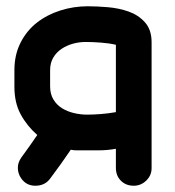

<svg xmlns="http://www.w3.org/2000/svg" viewBox="-20 -583 558 613"><path d="M26 -359Q26 -408 45.5 -446.5Q65 -485 97.5 -510.5Q130 -536 172.5 -549.5Q215 -563 260 -563Q289 -563 324.5 -560Q360 -557 391 -546Q422 -535 443 -511.5Q464 -488 464 -448V-46Q464 -23 447 -6.5Q430 10 407 10Q382 10 366 -6Q350 -22 350 -47V-108Q323 -103 294 -103H244H224Q215 -103 206 -105L174 -59L141 -14Q124 10 93 10Q68 10 52.5 -7.5Q37 -25 37 -48Q37 -64 48 -80L74 -116L99 -152Q66 -181 46 -218Q26 -255 26 -306ZM140 -307Q140 -283 150.5 -265.5Q161 -248 178 -237.5Q195 -227 216 -222Q237 -217 258 -217Q279 -217 303.5 -219Q328 -221 350 -225V-440Q329 -445 302 -447Q275 -449 254 -449Q233 -449 213 -443.5Q193 -438 176.5 -427Q160 -416 150 -399Q140 -382 140 -359Z"/></svg>

Font: VDS
Style: Bold
Weight: 700
Designer: artmaker
Foundry: artmaker
Version: Version 1.000 2009 initial release